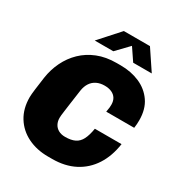

<svg xmlns="http://www.w3.org/2000/svg" viewBox="-205 -1023 1095 1172"><g transform="rotate(30 342.0 -437.5)"><path d="M307 10Q227 10 164 -21Q101 -52 65 -110Q29 -168 29 -248Q29 -266 34 -305.5Q39 -345 46 -394Q55 -456 81.5 -510.5Q108 -565 150.5 -606Q193 -647 251.5 -670.5Q310 -694 385 -694H413Q487 -694 547 -668Q607 -642 643 -590Q679 -538 679 -460Q679 -446 678 -432.5Q677 -419 675 -405H478Q482 -426 483 -437Q484 -448 484 -457Q484 -483 473 -501Q462 -519 441 -528.5Q420 -538 391 -538Q360 -538 336 -526.5Q312 -515 297 -492.5Q282 -470 277 -438Q268 -377 263 -339Q258 -301 255 -280Q252 -259 251 -248Q250 -237 250 -230Q250 -206 260 -187Q270 -168 289.5 -157Q309 -146 337 -146Q379 -146 405.5 -159Q432 -172 447 -201.5Q462 -231 470 -280H658Q645 -190 603 -125Q561 -60 493.5 -25Q426 10 336 10ZM200 -746 325 -885H509L602 -746H471L400 -851H432L331 -746Z"/></g></svg>

Font: Chivo Medium Black
Style: Italic
Weight: 900
Italic angle: -8.05°
Version: Version 2.002